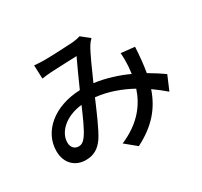

<svg xmlns="http://www.w3.org/2000/svg" viewBox="-167 -983 1334 1270"><g transform="rotate(-30 500.0 -348.0)"><path d="M859 -517 755 -528C758 -499 758 -463 756 -429L750 -372C676 -406 591 -434 500 -446C540 -536 581 -630 608 -674C616 -687 626 -699 638 -711L575 -761C560 -755 538 -751 517 -749C473 -746 352 -740 298 -740C277 -740 245 -741 219 -744L223 -641C248 -645 280 -648 301 -649C346 -651 453 -656 493 -657C466 -602 432 -524 399 -451C201 -444 63 -329 63 -178C63 -86 123 -30 203 -30C262 -30 304 -52 342 -107C379 -164 425 -274 462 -360C559 -350 648 -316 727 -273C694 -172 623 -70 468 -4L552 65C692 -6 769 -98 811 -221C846 -196 878 -171 907 -146L953 -254C922 -276 884 -301 839 -327C849 -384 855 -448 859 -517ZM360 -361C328 -288 295 -209 263 -166C244 -141 228 -132 207 -132C179 -132 154 -152 154 -192C154 -267 229 -347 360 -361Z"/></g></svg>

Font: Noto Sans CJK HK Medium
Style: Regular
Weight: 500
Designer: Ryoko NISHIZUKA 西塚涼子 (kana, bopomofo & ideographs); Paul D. Hunt (Latin, Greek & Cyrillic); Sandoll Communications 산돌커뮤니
Foundry: Adobe
Version: Version 2.004;hotconv 1.0.118;makeotfexe 2.5.65603